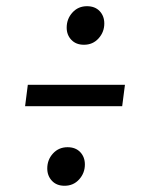

<svg xmlns="http://www.w3.org/2000/svg" viewBox="-20 -637 460 613"><path d="M248 -494.1Q222.7 -494.1 207.8 -509.8Q192.9 -525.4 192.9 -548.8Q192.9 -576.7 211.2 -596.9Q229.5 -617.2 257.8 -617.2Q283.2 -617.2 298.1 -601.6Q313 -585.9 313 -562Q313 -534.7 294.7 -514.4Q276.4 -494.1 248 -494.1ZM60.1 -297.9 68.8 -366.2H378.9L370.1 -297.9ZM186 -43.9Q160.6 -43.9 145.8 -59.8Q130.9 -75.7 130.9 -99.1Q130.9 -127 149.2 -147Q167.5 -167 195.8 -167Q221.2 -167 236.1 -151.4Q251 -135.7 251 -111.8Q251 -84.5 232.7 -64.2Q214.4 -43.9 186 -43.9Z"/></svg>

Font: Fira Sans Compressed Book
Style: Italic
Weight: 350
Width: 3
Italic angle: -8°
Designer: Carrois Corporate & Edenspiekermann AG
Foundry: Carrois Corporate GbR & Edenspiekermann AG
Version: Version 4.203;PS 004.203;hotconv 1.0.88;makeotf.lib2.5.64775